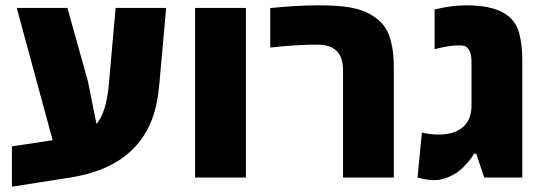

<svg xmlns="http://www.w3.org/2000/svg" viewBox="-20 -662 2033 716"><path d="M24.4 34.2V-116.2L128.9 -131.8Q140.6 -133.8 152.6 -135.5Q164.6 -137.2 176.3 -139.2L42.5 -632.3H231.4L308.1 -357.9L339.8 -199.7Q376 -241.7 385.7 -345.2L411.1 -632.3H599.6L574.7 -354Q567.4 -268.6 546.4 -215.8Q477.5 -37.1 242.7 0Q188 8.3 133.5 17.1Q79.1 25.9 24.4 34.2Z M707.5 0V-632.3H897V0Z M1259.3 0V-401.4Q1259.3 -465.3 1215.3 -485.8Q1194.3 -495.6 1163.6 -495.6Q1127.4 -495.6 1083.5 -492.9Q1039.6 -490.2 987.8 -484.9V-631.8Q1087.4 -642.1 1163.6 -642.1Q1239.3 -642.1 1282.5 -634.8Q1325.7 -627.4 1355 -611.8Q1383.8 -596.2 1402.6 -576.7Q1421.4 -557.1 1431.6 -528.3Q1441.4 -499 1445.1 -470Q1448.7 -440.9 1448.7 -401.4V0Z M1599.1 9.8Q1573.7 9.8 1537.1 0L1553.2 -167.5Q1586.4 -160.2 1615.7 -160.2Q1678.2 -160.2 1710.4 -191.9Q1738.3 -219.7 1738.3 -268.1V-431.6Q1738.3 -492.7 1697.8 -492.7Q1672.9 -492.7 1650.4 -489.3Q1627.9 -485.8 1600.6 -478.5V-626.5Q1663.1 -642.1 1718.8 -642.1Q1775.4 -642.1 1813 -631.8Q1850.6 -621.6 1872.6 -604.5Q1905.8 -579.1 1916.7 -535.9Q1927.7 -492.7 1927.7 -440.4V0H1785.6L1755.9 -88.9H1747.6Q1741.7 -76.7 1725.1 -57.1Q1708.5 -37.6 1692.4 -24.9Q1676.3 -11.7 1650.6 -1Q1625 9.8 1599.1 9.8Z"/></svg>

Font: Open Sans ExtraBold
Style: Regular
Weight: 800
Designer: Monotype Design Team
Foundry: Monotype Imaging Inc.
Version: Version 3.003; ttfautohint (v1.8.4)